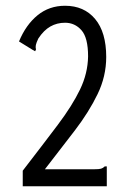

<svg xmlns="http://www.w3.org/2000/svg" viewBox="-20 -647 440 667"><path d="M59 -54Q130 -146 180.5 -213Q231 -280 258 -336Q285 -392 286 -451Q286 -516 263 -542Q240 -568 206 -568Q178 -568 155 -555Q132 -542 113 -513Q106 -498 104.5 -490.5Q103 -483 105 -475L102 -469L93 -474L46 -503Q70 -561 110.5 -594Q151 -627 206 -627Q272 -627 310.5 -581Q349 -535 349 -449Q349 -382 319 -320Q289 -258 240.5 -194.5Q192 -131 136 -59H307Q324 -59 331 -61Q338 -63 344 -69H351V0H59Z"/></svg>

Font: Inconsolata Condensed
Style: Regular
Weight: 400
Width: 3
Monospace: yes
Designer: Raph Levien, Cyreal, Brenton Simpson
Foundry: Raph Levien, Cyreal, Google
Version: Version 3.000; ttfautohint (v1.8.2.53-6de2)